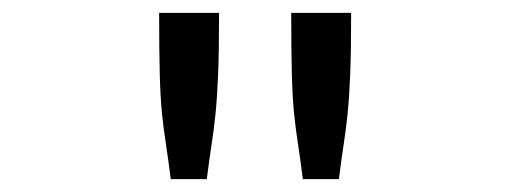

<svg xmlns="http://www.w3.org/2000/svg" viewBox="-20 -685 790 298"><path d="M227 -665H320Q320 -605 318.5 -569Q317 -533 314.5 -508.5Q312 -484 308.5 -461.5Q305 -439 301 -407H245Q241 -439 237.5 -461.5Q234 -484 231.5 -508Q229 -532 228 -568.5Q227 -605 227 -665ZM432 -665H525Q525 -605 523.5 -569Q522 -533 519.5 -508.5Q517 -484 513.5 -461.5Q510 -439 506 -407H450Q446 -439 442.5 -461.5Q439 -484 436.5 -508Q434 -532 433 -568.5Q432 -605 432 -665Z"/></svg>

Font: Inconsolata ExtraExpanded Thin
Style: Regular
Weight: 100
Width: 8
Monospace: yes
Designer: Raph Levien, Cyreal, Brenton Simpson
Foundry: Raph Levien, Cyreal, Google
Version: Version 3.100; ttfautohint (v1.8.4.7-5d5b)